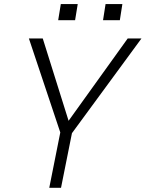

<svg xmlns="http://www.w3.org/2000/svg" viewBox="-20 -894 694 914"><path d="M270.5 0H214.5L267 -263.5L117.5 -711H183.5L306.5 -319L588 -711H653.5L322.5 -260ZM550.5 -798H470.5L482.5 -874.5H562.5ZM337.5 -798H257L269.5 -874.5H350Z"/></svg>

Font: Roberto Sans Light
Style: Italic
Weight: 300
Italic angle: -11°
Designer: Google
Version: Version 1.00;June 11, 2020;FontCreator 12.0.0.2522 64-bit; t